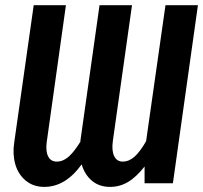

<svg xmlns="http://www.w3.org/2000/svg" viewBox="-20 -711 788 745"><path d="M622.1 -690.9H748L650.9 0H541V-64.9Q508.3 -23.4 476.3 -4.6Q444.3 14.2 407.2 14.2Q365.2 14.2 336.9 -9.5Q308.6 -33.2 296.9 -73.2Q233.9 14.2 151.9 14.2Q108.9 14.2 79.3 -10.7Q49.8 -35.6 39.1 -74.5Q28.3 -113.3 35.2 -158.2L110.8 -690.9H235.8L161.1 -158.2Q156.7 -124 167 -104Q177.2 -84 200.2 -84Q224.6 -84 245.8 -102.5Q267.1 -121.1 292 -161.1V-165L366.2 -690.9H492.2L418 -165Q412.6 -127 422.9 -105.5Q433.1 -84 456.1 -84Q480.5 -84 502 -103Q523.4 -122.1 546.9 -163.1Z"/></svg>

Font: Fira Sans Compressed Medium
Style: Italic
Weight: 500
Width: 3
Italic angle: -8°
Designer: Carrois Corporate & Edenspiekermann AG
Foundry: Carrois Corporate GbR & Edenspiekermann AG
Version: Version 4.203;PS 004.203;hotconv 1.0.88;makeotf.lib2.5.64775